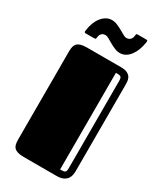

<svg xmlns="http://www.w3.org/2000/svg" viewBox="-223 -985 901 1065"><g transform="rotate(30 227.5 -452.0)"><path d="M44.9 -632.8Q44.9 -649.9 47.9 -662.6Q50.8 -675.3 59.1 -683.8Q67.4 -692.4 82 -696.8Q96.7 -701.2 120.1 -701.2H337.9Q366.2 -701.2 381.1 -692.9Q396 -684.6 402.1 -672.1Q408.2 -659.7 408.7 -645.8Q409.2 -631.8 409.2 -620.1V-79.1Q409.2 -67.9 407.2 -54.2Q405.3 -40.5 397.5 -28.6Q389.6 -16.6 373.5 -8.3Q357.4 0 329.1 0H120.1Q96.7 0 82 -4.4Q67.4 -8.8 59.1 -17.1Q50.8 -25.4 47.9 -38.1Q44.9 -50.8 44.9 -67.9ZM367.7 -628.9Q367.7 -639.6 366.2 -646Q364.7 -652.3 360.4 -655.5Q356 -658.7 348.6 -659.4Q341.3 -660.2 329.6 -660.2V-41Q341.3 -41 348.6 -41.7Q356 -42.5 360.4 -45.7Q364.7 -48.8 366.2 -54.9Q367.7 -61 367.7 -72.3ZM383.8 -904.3Q390.6 -904.3 391.4 -899.4Q392.1 -894.5 391.1 -889.2Q387.2 -864.3 378.9 -841.8Q370.6 -819.3 358.2 -802.5Q345.7 -785.6 329.3 -775.6Q313 -765.6 293 -765.6Q275.4 -765.6 258.3 -772.9Q241.2 -780.3 225.8 -789.1Q210.4 -797.9 197.8 -805.2Q185.1 -812.5 176.8 -812.5Q165.5 -812.5 158.9 -809.1Q152.3 -805.7 148.2 -799.8Q144 -793.9 142.3 -786.4Q140.6 -778.8 139.6 -771Q139.2 -768.1 136.5 -766.8Q133.8 -765.6 123.5 -765.6H74.7Q69.8 -765.6 68.1 -767.6Q66.4 -769.5 66.2 -772.5Q65.9 -775.4 66.7 -778.1Q67.4 -780.8 67.4 -782.2Q70.3 -806.6 78.6 -828.6Q86.9 -850.6 99.6 -866.9Q112.3 -883.3 128.9 -893.1Q145.5 -902.8 165.5 -902.8Q183.1 -902.8 200.2 -895.5Q217.3 -888.2 232.7 -879.6Q248 -871.1 260.7 -863.8Q273.4 -856.4 281.7 -856.4Q293 -856.4 299.8 -860.1Q306.6 -863.8 310.8 -869.6Q314.9 -875.5 316.7 -883.1Q318.4 -890.6 319.3 -898.9Q319.8 -901.9 321.8 -903.1Q323.7 -904.3 331.5 -904.3Z"/></g></svg>

Font: Fascinate Inline
Style: Regular
Weight: 900
Designer: Astigmatic (AOETI)
Foundry: Astigmatic (AOETI)
Version: Version 1.000